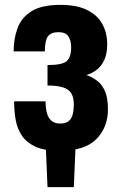

<svg xmlns="http://www.w3.org/2000/svg" viewBox="-20 -608 490 788"><path d="M223 11Q163 11 126.5 -5.5Q90 -22 70.5 -50.5Q51 -79 44.5 -115.5Q38 -152 38 -192H167Q167 -146 181.5 -123.5Q196 -101 227 -101Q250 -101 262 -111Q274 -121 278.5 -139Q283 -157 283 -179Q283 -208 272.5 -225Q262 -242 238.5 -249.5Q215 -257 175 -257V-341Q235 -341 253.5 -357Q272 -373 272 -413Q272 -442 260.5 -459Q249 -476 220 -476Q189 -476 176.5 -458.5Q164 -441 164 -397H36Q36 -449 52 -492.5Q68 -536 109.5 -562Q151 -588 228 -588Q296 -588 338.5 -566.5Q381 -545 400.5 -508.5Q420 -472 420 -426Q420 -388 408 -362Q396 -336 377 -321.5Q358 -307 335 -300Q360 -291 379.5 -276Q399 -261 411 -233.5Q423 -206 423 -159Q423 -86 376 -37.5Q329 11 223 11ZM175 160 167 -30H291L283 160Z"/></svg>

Font: Oswald
Style: Bold
Weight: 700
Designer: Vernon Adams
Foundry: Vernon Adams
Version: Version 4.103;gftools[0.9.33.dev8+g029e19f]